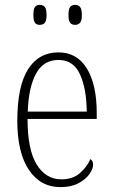

<svg xmlns="http://www.w3.org/2000/svg" viewBox="-20 -758 463 788"><path d="M228 10Q146 10 98.5 -61Q51 -132 51 -262Q51 -404 95 -473.5Q139 -543 220 -543Q296 -543 336.5 -477Q377 -411 377 -294V-270H93Q93 -144 130.5 -83Q168 -22 232 -22Q279 -22 308 -47.5Q337 -73 351 -105Q362 -99 362 -82Q362 -65 347 -43.5Q332 -22 302 -6Q272 10 228 10ZM336 -300Q335 -395 308 -453.5Q281 -512 220 -512Q158 -512 127.5 -455Q97 -398 94 -300ZM288 -656Q275 -656 268 -664.5Q261 -673 261 -696Q261 -721 268 -729.5Q275 -738 288 -738Q301 -738 308.5 -729.5Q316 -721 316 -696Q316 -673 308.5 -664.5Q301 -656 288 -656ZM143 -656Q130 -656 123.5 -664.5Q117 -673 117 -696Q117 -721 123.5 -729.5Q130 -738 143 -738Q157 -738 164 -729.5Q171 -721 171 -696Q171 -673 164 -664.5Q157 -656 143 -656Z"/></svg>

Font: Noto Serif Sinhala Condensed ExtraLight
Style: Regular
Weight: 200
Width: 3
Designer: Jelle Bosma - Monotype Design Team
Foundry: Monotype Imaging Inc.
Version: Version 2.007; ttfautohint (v1.8.4.7-5d5b)